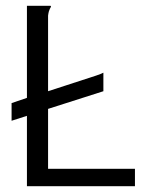

<svg xmlns="http://www.w3.org/2000/svg" viewBox="-20 -643 540 663"><path d="M73 0H446V-60H146V-267L337 -328V-392C332 -389 323 -386 312 -382L146 -328V-589C149 -614 156 -616 156 -621C156 -622 155 -623 154 -623H73V-305L20 -287V-226L73 -243Z"/></svg>

Font: Inconsolata
Style: Regular
Weight: 400
Monospace: yes
Designer: Raph Levien, Cyreal, Brenton Simpson
Foundry: Raph Levien, Cyreal, Google
Version: Version 3.100